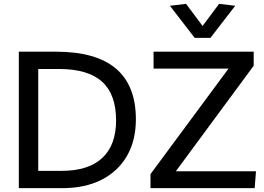

<svg xmlns="http://www.w3.org/2000/svg" viewBox="-20 -979 1374 999"><path d="M78 0V-710H272Q687 -710 687 -358Q687 -248 640.5 -167.5Q594 -87 508 -43.5Q422 0 304 0ZM179 -90H300Q440 -90 512 -157Q584 -224 584 -353Q584 -488 511 -554Q438 -620 287 -620H179ZM763 0V-73L1169 -622H779V-710H1300V-637L895 -88H1312L1305 0ZM993 -782 864 -949 948 -959 1034 -844 1120 -959 1204 -949 1075 -782Z"/></svg>

Font: Livvic Medium
Style: Regular
Weight: 500
Designer: Jacques Le Bailly, Baron von Fonthausen
Version: Version 1.001; ttfautohint (v1.8.2)